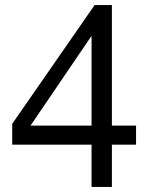

<svg xmlns="http://www.w3.org/2000/svg" viewBox="-20 -735 596 755"><path d="M420 -241V-715H352L28 -248V-166H340V0H420V-166H515V-241ZM340 -594V-241H100Z"/></svg>

Font: Alpha Lyrae Medium
Style: Regular
Weight: 500
Designer: Nikolay Petroussenko, Plamen Motev
Foundry: Fontfabric LLC
Version: Version 1.000;hotconv 1.0.109;makeotfexe 2.5.65596